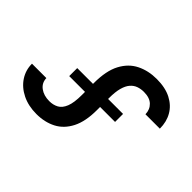

<svg xmlns="http://www.w3.org/2000/svg" viewBox="-133 -910 1170 1170"><g transform="rotate(45 452.5 -325.0)"><path d="M641 -660Q715 -660 765.5 -634Q816 -608 842 -563Q868 -518 868 -459H744Q743 -499 717 -524Q691 -549 641 -549Q615 -549 592.5 -541Q570 -533 553 -513.5Q536 -494 526.5 -459.5Q517 -425 517 -371V-364H646V-295H517V-268Q517 -170 485.5 -108.5Q454 -47 399 -18.5Q344 10 273 10Q203 10 149.5 -16.5Q96 -43 66.5 -88Q37 -133 37 -188H161Q162 -148 193.5 -124.5Q225 -101 273 -101Q306 -101 332 -115Q358 -129 372.5 -165.5Q387 -202 387 -268V-295H251V-364H387V-371Q387 -477 420.5 -540Q454 -603 511.5 -631.5Q569 -660 641 -660Z"/></g></svg>

Font: Syne Modified
Style: Bold
Weight: 700
Designer: Lucas Descroix
Foundry: Bonjour Monde
Version: Version 2.200